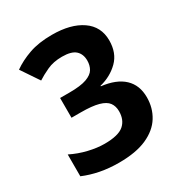

<svg xmlns="http://www.w3.org/2000/svg" viewBox="-173 -845 917 976"><g transform="rotate(-30 286.0 -357.0)"><path d="M511 -554Q511 -480 466.5 -436Q422 -392 357 -376V-373Q443 -363 487.5 -321Q532 -279 532 -208Q532 -146 501.5 -96.5Q471 -47 407.5 -18.5Q344 10 244 10Q185 10 134 0Q83 -10 38 -29V-157Q84 -134 134.5 -122Q185 -110 228 -110Q309 -110 341.5 -138Q374 -166 374 -217Q374 -247 359 -267.5Q344 -288 306.5 -298.5Q269 -309 202 -309H148V-425H203Q269 -425 303.5 -437.5Q338 -450 350.5 -471.5Q363 -493 363 -521Q363 -559 339.5 -580.5Q316 -602 261 -602Q210 -602 172.5 -584.5Q135 -567 109 -550L39 -654Q81 -684 137.5 -704Q194 -724 272 -724Q382 -724 446.5 -679.5Q511 -635 511 -554Z"/></g></svg>

Font: Noto Sans Bamum
Style: Regular
Weight: 400
Designer: Monotype Design Team
Foundry: Monotype Imaging Inc.
Version: Version 2.001